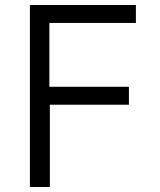

<svg xmlns="http://www.w3.org/2000/svg" viewBox="-20 -750 640 770"><path d="M100 0H180V-330H497V-402H178V-658H525V-730H100Z"/></svg>

Font: JetBrains Mono Light
Style: Regular
Weight: 336
Monospace: yes
Designer: Philipp Nurullin, Konstantin Bulenkov
Foundry: JetBrains
Version: Version 2.305